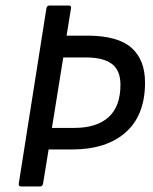

<svg xmlns="http://www.w3.org/2000/svg" viewBox="-20 -675 555 695"><path d="M57 0Q46 0 48 -11L148 -645Q150 -655 159 -655H229Q239 -655 237 -645L221 -546H300Q408 -545 456.5 -501.5Q505 -458 505 -376Q505 -258 435 -196Q365 -134 241 -134H156L136 -11Q134 0 125 0ZM168 -212H249Q330 -212 373 -251Q416 -290 416 -368Q416 -421 384.5 -444Q353 -467 291 -467H209Z"/></svg>

Font: Sofia Sans Semi Condensed Medium
Style: Italic
Weight: 500
Italic angle: -9°
Version: Version 4.100